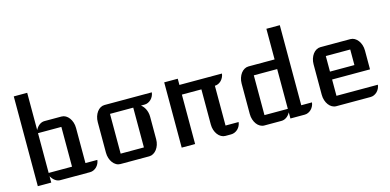

<svg xmlns="http://www.w3.org/2000/svg" viewBox="-72 -1191 3257 1605"><g transform="rotate(-15 1556.5 -388.5)"><path d="M93.8 -776.9H210V-454.6Q223.6 -481 244.1 -496.1Q264.6 -511.2 288.6 -511.2H436Q455.1 -511.2 471.7 -501.5Q488.3 -491.7 501 -474.9Q513.7 -458 521 -435.5Q528.3 -413.1 528.3 -387.2V-83.5H631.3Q629.4 -66.4 621.8 -51Q614.3 -35.6 602.8 -24.4Q591.3 -13.2 576.7 -6.6Q562 0 545.9 0H288.6Q264.6 0 244.4 -14.9Q224.1 -29.8 210 -55.2V0H93.8ZM412.1 -83.5V-427.7H210V-83.5Z M716.3 -387.2Q716.3 -413.1 723.6 -435.8Q731 -458.5 743.4 -475.3Q755.9 -492.2 772.5 -501.7Q789.1 -511.2 808.1 -511.2H1217.3Q1215.3 -494.1 1207.8 -478.8Q1200.2 -463.4 1188.7 -452.1Q1177.2 -440.9 1162.6 -434.3Q1147.9 -427.7 1131.8 -427.7H1101.1Q1110.4 -420.9 1119.4 -410.2Q1128.4 -399.4 1135.5 -385.3Q1142.6 -371.1 1146.7 -354.2Q1150.9 -337.4 1150.9 -317.9V-123Q1150.9 -97.7 1143.6 -75.2Q1136.2 -52.7 1123.5 -36.1Q1110.8 -19.5 1094 -9.8Q1077.1 0 1058.1 0H808.1Q789.1 0 772.5 -9.8Q755.9 -19.5 743.4 -36.1Q731 -52.7 723.6 -75.2Q716.3 -97.7 716.3 -123ZM1034.2 -83.5V-427.7H833V-83.5Z M1338.9 -564.9H1456.1V-511.2H1824.2Q1822.3 -494.1 1814.7 -478.8Q1807.1 -463.4 1795.9 -452.1Q1784.7 -440.9 1770.3 -434.3Q1755.9 -427.7 1740.7 -427.7V-83.5H1854Q1852.1 -66.4 1844.5 -51Q1836.9 -35.6 1825.2 -24.4Q1813.5 -13.2 1798.3 -6.6Q1783.2 0 1766.1 0H1717.3Q1698.2 0 1681.2 -9.8Q1664.1 -19.5 1651.4 -36.4Q1638.7 -53.2 1631.3 -75.7Q1624 -98.1 1624 -124V-427.7H1455.1V0H1338.9Z M1961.4 -387.2Q1961.4 -413.1 1968.8 -435.5Q1976.1 -458 1988.5 -474.9Q2001 -491.7 2018.1 -501.5Q2035.2 -511.2 2054.2 -511.2H2279.8V-776.4H2396V-83.5H2488.8Q2486.8 -66.4 2479.2 -51Q2471.7 -35.6 2460.2 -24.4Q2448.7 -13.2 2434.1 -6.6Q2419.4 0 2403.3 0H2279.8V-53.2Q2266.6 -28.3 2246.1 -14.2Q2225.6 0 2202.6 0H2054.2Q2035.2 0 2018.1 -9.8Q2001 -19.5 1988.5 -36.4Q1976.1 -53.2 1968.8 -75.7Q1961.4 -98.1 1961.4 -124ZM2279.8 -83.5V-427.7H2077.6V-83.5Z M2584 -387.2Q2584 -413.1 2591.3 -435.5Q2598.6 -458 2611.1 -474.9Q2623.5 -491.7 2640.6 -501.5Q2657.7 -511.2 2676.8 -511.2H2936Q2955.1 -511.2 2971.9 -501.5Q2988.8 -491.7 3001.5 -474.9Q3014.2 -458 3021.5 -435.5Q3028.8 -413.1 3028.8 -387.2V-224.6H2700.7V-83.5H3059.1Q3057.1 -66.4 3049.6 -51Q3042 -35.6 3030.5 -24.4Q3019 -13.2 3004.4 -6.6Q2989.7 0 2973.6 0H2676.8Q2657.7 0 2640.6 -9.8Q2623.5 -19.5 2611.1 -36.4Q2598.6 -53.2 2591.3 -75.7Q2584 -98.1 2584 -124ZM2912.1 -293V-427.7H2700.7V-293Z"/></g></svg>

Font: Atomic Age
Style: Regular
Weight: 400
Version: Version 1.007; ttfautohint (v1.4.1) -l 6 -r 46 -G 0 -x 0 -H 